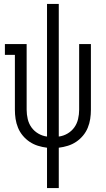

<svg xmlns="http://www.w3.org/2000/svg" viewBox="-20 -755 540 980"><path d="M220 205V-1Q196 -4 173.5 -11Q151 -18 131.5 -31Q112 -44 96.5 -62.5Q81 -81 72 -103Q63 -125 59.5 -148Q56 -171 56 -195V-475H5V-530H116V-195Q116 -171 121.5 -147.5Q127 -124 140.5 -105Q154 -86 175 -73.5Q196 -61 220 -58V-735H280V-58Q304 -61 325 -73.5Q346 -86 359.5 -105Q373 -124 378.5 -147.5Q384 -171 384 -195V-530H444V-195Q444 -171 440.5 -148Q437 -125 428 -103Q419 -81 403.5 -62.5Q388 -44 368.5 -31Q349 -18 326.5 -11Q304 -4 280 -1V205Z"/></svg>

Font: Iosevka Slab Light
Style: Regular
Weight: 300
Monospace: yes
Designer: Belleve Invis
Foundry: Belleve Invis
Version: Version 11.1.0; ttfautohint (v1.8.3)